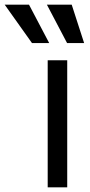

<svg xmlns="http://www.w3.org/2000/svg" viewBox="-128 -804 385 824"><path d="M76.7 -545.5H160.5V0H76.7ZM73.2 -784.1H179.7L233 -619.3H159.8ZM-108 -784.1H-3.6L83.1 -619.3H9.2Z"/></svg>

Font: Fast_Sans
Style: Regular
Weight: 400
Designer: Rasmus Andersson
Foundry: rsms
Version: Version 3.018;git-588b23468